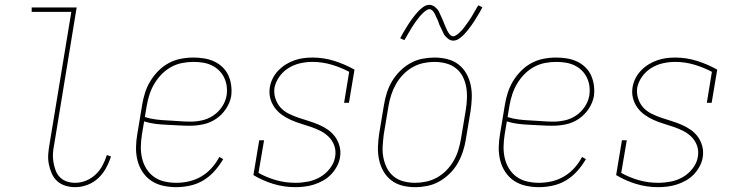

<svg xmlns="http://www.w3.org/2000/svg" viewBox="-20 -766 3040 794"><path d="M291 8Q270 8 250.5 2Q231 -4 216.5 -17Q202 -30 194 -48.5Q186 -67 182 -87Q178 -107 179.5 -128Q181 -149 185 -171L275 -717H111V-735H297L204 -168Q200 -149 199 -131Q198 -113 201 -95.5Q204 -78 210 -61.5Q216 -45 228 -33Q240 -21 256.5 -15.5Q273 -10 291 -10Q314 -10 336 -19Q358 -28 375.5 -44.5Q393 -61 404 -82Q415 -103 422 -125L439 -119Q431 -94 418.5 -71Q406 -48 386.5 -29.5Q367 -11 341.5 -1.5Q316 8 291 8Z M709 8Q681 8 654 2Q627 -4 605.5 -18.5Q584 -33 569.5 -55Q555 -77 548.5 -103Q542 -129 542.5 -157Q543 -185 548 -213L568 -333Q572 -358 580 -383Q588 -408 602 -431Q616 -454 635.5 -473.5Q655 -493 678.5 -505.5Q702 -518 728 -523Q754 -528 780 -528Q802 -528 824 -524.5Q846 -521 865.5 -512Q885 -503 900.5 -488Q916 -473 924.5 -454Q933 -435 936 -413Q939 -391 936 -368Q931 -341 914.5 -316Q898 -291 873.5 -274.5Q849 -258 821 -252Q793 -246 765 -246Q741 -246 717.5 -247.5Q694 -249 669.5 -250Q645 -251 621.5 -254Q598 -257 576 -264L567 -210Q563 -185 562.5 -160Q562 -135 567.5 -111.5Q573 -88 585.5 -68Q598 -48 617 -34.5Q636 -21 660 -15.5Q684 -10 709 -10Q735 -10 761.5 -16Q788 -22 812 -36Q836 -50 855 -71Q874 -92 887 -117L903 -108Q888 -82 867.5 -59Q847 -36 821.5 -20.5Q796 -5 766.5 1.5Q737 8 709 8ZM769 -263Q792 -263 816.5 -268.5Q841 -274 862.5 -288.5Q884 -303 898.5 -325Q913 -347 917 -371Q920 -391 917.5 -410Q915 -429 906.5 -446Q898 -463 885 -475.5Q872 -488 855 -496Q838 -504 819 -507Q800 -510 780 -510Q757 -510 733.5 -505.5Q710 -501 688 -489Q666 -477 648.5 -459Q631 -441 618.5 -420Q606 -399 598.5 -376Q591 -353 587 -330L579 -282Q601 -275 624.5 -272Q648 -269 672.5 -268Q697 -267 720.5 -265Q744 -263 769 -263Z M1202 8Q1154 8 1110 -5.5Q1066 -19 1028 -42L1052 -186H1072L1049 -51Q1083 -32 1121.5 -21Q1160 -10 1202 -10Q1227 -10 1253.5 -15Q1280 -20 1303.5 -33.5Q1327 -47 1344.5 -69.5Q1362 -92 1366 -118Q1370 -141 1363 -162Q1356 -183 1341 -198.5Q1326 -214 1306.5 -224Q1287 -234 1266.5 -241Q1246 -248 1224.5 -254.5Q1203 -261 1183 -270Q1163 -279 1145.5 -291.5Q1128 -304 1115.5 -321.5Q1103 -339 1097.5 -360.5Q1092 -382 1096 -406Q1099 -424 1108 -442Q1117 -460 1131 -474.5Q1145 -489 1162 -499.5Q1179 -510 1197.5 -516.5Q1216 -523 1234.5 -525.5Q1253 -528 1272 -528Q1319 -528 1363 -514Q1407 -500 1446 -478L1423 -341H1403L1424 -469Q1390 -487 1351.5 -498.5Q1313 -510 1272 -510Q1247 -510 1222 -504.5Q1197 -499 1174.5 -485.5Q1152 -472 1136 -450Q1120 -428 1115 -403Q1112 -380 1119 -358.5Q1126 -337 1140 -321.5Q1154 -306 1174 -296Q1194 -286 1215 -279Q1236 -272 1257 -265.5Q1278 -259 1298 -250.5Q1318 -242 1336 -229.5Q1354 -217 1366.5 -199.5Q1379 -182 1384.5 -160Q1390 -138 1386 -115Q1383 -96 1373 -77.5Q1363 -59 1349 -44.5Q1335 -30 1316.5 -19.5Q1298 -9 1279 -3Q1260 3 1240.5 5.5Q1221 8 1202 8Z M1696 8Q1669 8 1643.5 1.5Q1618 -5 1598 -20.5Q1578 -36 1565.5 -58Q1553 -80 1547.5 -106Q1542 -132 1543 -159Q1544 -186 1548 -213L1568 -333Q1572 -358 1580 -383Q1588 -408 1601.5 -430.5Q1615 -453 1634.5 -472.5Q1654 -492 1677.5 -505Q1701 -518 1726.5 -523Q1752 -528 1777 -528Q1804 -528 1830 -521.5Q1856 -515 1876 -499.5Q1896 -484 1908.5 -462Q1921 -440 1926.5 -414Q1932 -388 1931 -361Q1930 -334 1926 -307L1906 -187Q1902 -162 1893.5 -137Q1885 -112 1872 -89.5Q1859 -67 1839 -47.5Q1819 -28 1795.5 -15Q1772 -2 1746.5 3Q1721 8 1696 8ZM1697 -10Q1719 -10 1742.5 -15Q1766 -20 1787.5 -32Q1809 -44 1826.5 -62Q1844 -80 1856 -101Q1868 -122 1875 -144.5Q1882 -167 1886 -190L1906 -310Q1910 -334 1911 -358.5Q1912 -383 1908 -406Q1904 -429 1893.5 -449.5Q1883 -470 1865 -484Q1847 -498 1824 -504Q1801 -510 1776 -510Q1754 -510 1730.5 -505Q1707 -500 1686 -488Q1665 -476 1647.5 -458Q1630 -440 1618 -419Q1606 -398 1598.5 -375.5Q1591 -353 1587 -330L1567 -210Q1564 -186 1562.5 -161.5Q1561 -137 1565.5 -114Q1570 -91 1580.5 -70.5Q1591 -50 1608.5 -36Q1626 -22 1649 -16Q1672 -10 1697 -10ZM1854 -598Q1848 -598 1842 -600.5Q1836 -603 1831.5 -607Q1827 -611 1822.5 -615.5Q1818 -620 1815.5 -625Q1813 -630 1810.5 -635.5Q1808 -641 1805.5 -646.5Q1803 -652 1800 -657.5Q1797 -663 1795 -669.5Q1793 -676 1790.5 -682Q1788 -688 1785 -693.5Q1782 -699 1780.5 -703.5Q1779 -708 1775 -714Q1771 -720 1766.5 -724Q1762 -728 1756 -728Q1751 -728 1749 -726.5Q1747 -725 1743 -723Q1739 -721 1734.5 -717Q1730 -713 1724 -707Q1718 -701 1716 -698.5Q1714 -696 1711.5 -692.5Q1709 -689 1706.5 -686Q1704 -683 1701.5 -679.5Q1699 -676 1696 -672Q1693 -668 1690.5 -663.5Q1688 -659 1684.5 -654.5Q1681 -650 1678.5 -645Q1676 -640 1672.5 -634.5Q1669 -629 1666 -623.5Q1663 -618 1659.5 -612Q1656 -606 1652 -600L1635 -608Q1641 -620 1647 -630Q1653 -640 1658.5 -649Q1664 -658 1669 -666Q1674 -674 1679.5 -681.5Q1685 -689 1689.5 -695Q1694 -701 1698.5 -706.5Q1703 -712 1710.5 -720Q1718 -728 1726 -734Q1734 -740 1740.5 -743Q1747 -746 1756 -746Q1762 -746 1768 -743.5Q1774 -741 1778.5 -737.5Q1783 -734 1787.5 -729Q1792 -724 1794.5 -719Q1797 -714 1799.5 -708.5Q1802 -703 1804.5 -697.5Q1807 -692 1809.5 -686.5Q1812 -681 1814.5 -674.5Q1817 -668 1819.5 -662Q1822 -656 1824.5 -650.5Q1827 -645 1829 -640.5Q1831 -636 1835 -630Q1839 -624 1843.5 -620Q1848 -616 1854 -616Q1859 -616 1861 -617.5Q1863 -619 1867 -621Q1871 -623 1875.5 -627Q1880 -631 1886 -637Q1892 -643 1894 -645.5Q1896 -648 1898.5 -651.5Q1901 -655 1903.5 -658Q1906 -661 1908.5 -665Q1911 -669 1914 -672.5Q1917 -676 1919.5 -680.5Q1922 -685 1925.5 -689.5Q1929 -694 1931.5 -699Q1934 -704 1937.5 -709.5Q1941 -715 1944 -720.5Q1947 -726 1950.5 -732Q1954 -738 1958 -744L1975 -736Q1969 -724 1963 -714Q1957 -704 1951.5 -695Q1946 -686 1941 -678Q1936 -670 1930.5 -662.5Q1925 -655 1920.5 -649Q1916 -643 1911.5 -637.5Q1907 -632 1899.5 -624Q1892 -616 1884 -610Q1876 -604 1869.5 -601Q1863 -598 1854 -598Z M2209 8Q2181 8 2154 2Q2127 -4 2105.5 -18.5Q2084 -33 2069.5 -55Q2055 -77 2048.5 -103Q2042 -129 2042.5 -157Q2043 -185 2048 -213L2068 -333Q2072 -358 2080 -383Q2088 -408 2102 -431Q2116 -454 2135.5 -473.5Q2155 -493 2178.5 -505.5Q2202 -518 2228 -523Q2254 -528 2280 -528Q2302 -528 2324 -524.5Q2346 -521 2365.5 -512Q2385 -503 2400.5 -488Q2416 -473 2424.5 -454Q2433 -435 2436 -413Q2439 -391 2436 -368Q2431 -341 2414.5 -316Q2398 -291 2373.5 -274.5Q2349 -258 2321 -252Q2293 -246 2265 -246Q2241 -246 2217.5 -247.5Q2194 -249 2169.5 -250Q2145 -251 2121.5 -254Q2098 -257 2076 -264L2067 -210Q2063 -185 2062.5 -160Q2062 -135 2067.5 -111.5Q2073 -88 2085.5 -68Q2098 -48 2117 -34.5Q2136 -21 2160 -15.5Q2184 -10 2209 -10Q2235 -10 2261.5 -16Q2288 -22 2312 -36Q2336 -50 2355 -71Q2374 -92 2387 -117L2403 -108Q2388 -82 2367.5 -59Q2347 -36 2321.5 -20.5Q2296 -5 2266.5 1.5Q2237 8 2209 8ZM2269 -263Q2292 -263 2316.5 -268.5Q2341 -274 2362.5 -288.5Q2384 -303 2398.5 -325Q2413 -347 2417 -371Q2420 -391 2417.5 -410Q2415 -429 2406.5 -446Q2398 -463 2385 -475.5Q2372 -488 2355 -496Q2338 -504 2319 -507Q2300 -510 2280 -510Q2257 -510 2233.5 -505.5Q2210 -501 2188 -489Q2166 -477 2148.5 -459Q2131 -441 2118.5 -420Q2106 -399 2098.5 -376Q2091 -353 2087 -330L2079 -282Q2101 -275 2124.5 -272Q2148 -269 2172.5 -268Q2197 -267 2220.5 -265Q2244 -263 2269 -263Z M2702 8Q2654 8 2610 -5.5Q2566 -19 2528 -42L2552 -186H2572L2549 -51Q2583 -32 2621.5 -21Q2660 -10 2702 -10Q2727 -10 2753.5 -15Q2780 -20 2803.5 -33.5Q2827 -47 2844.5 -69.5Q2862 -92 2866 -118Q2870 -141 2863 -162Q2856 -183 2841 -198.5Q2826 -214 2806.5 -224Q2787 -234 2766.5 -241Q2746 -248 2724.5 -254.5Q2703 -261 2683 -270Q2663 -279 2645.5 -291.5Q2628 -304 2615.5 -321.5Q2603 -339 2597.5 -360.5Q2592 -382 2596 -406Q2599 -424 2608 -442Q2617 -460 2631 -474.5Q2645 -489 2662 -499.5Q2679 -510 2697.5 -516.5Q2716 -523 2734.5 -525.5Q2753 -528 2772 -528Q2819 -528 2863 -514Q2907 -500 2946 -478L2923 -341H2903L2924 -469Q2890 -487 2851.5 -498.5Q2813 -510 2772 -510Q2747 -510 2722 -504.5Q2697 -499 2674.5 -485.5Q2652 -472 2636 -450Q2620 -428 2615 -403Q2612 -380 2619 -358.5Q2626 -337 2640 -321.5Q2654 -306 2674 -296Q2694 -286 2715 -279Q2736 -272 2757 -265.5Q2778 -259 2798 -250.5Q2818 -242 2836 -229.5Q2854 -217 2866.5 -199.5Q2879 -182 2884.5 -160Q2890 -138 2886 -115Q2883 -96 2873 -77.5Q2863 -59 2849 -44.5Q2835 -30 2816.5 -19.5Q2798 -9 2779 -3Q2760 3 2740.5 5.5Q2721 8 2702 8Z"/></svg>

Font: Iosevka Curly Slab Thin
Style: Italic
Weight: 100
Italic angle: -9°
Monospace: yes
Designer: Belleve Invis
Foundry: Belleve Invis
Version: Version 22.1.2; ttfautohint (v1.8.4)